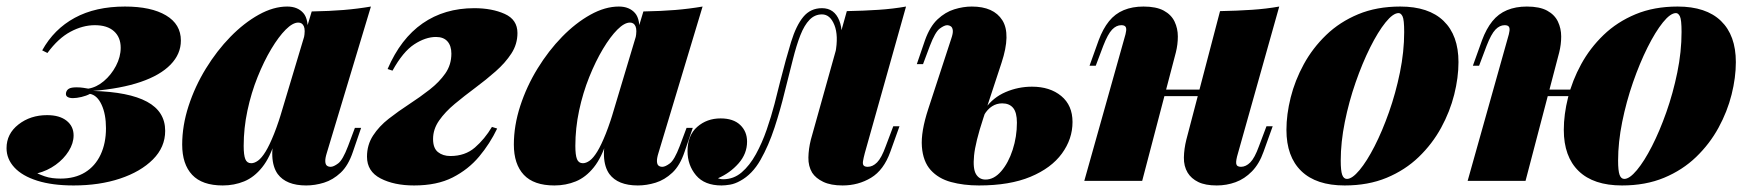

<svg xmlns="http://www.w3.org/2000/svg" viewBox="-56 -553 5352 587"><path d="M129 -7Q173 -7 204 -26Q235 -45 251.5 -80Q268 -115 268 -161Q268 -204 254.5 -233Q241 -262 219 -266Q208 -260 193 -256.5Q178 -253 167 -253Q156 -253 150 -257Q144 -261 146 -270Q148 -278 155 -282Q162 -286 178 -286Q190 -286 199 -284.5Q208 -283 214 -282Q239 -286 261.5 -305Q284 -324 298.5 -351.5Q313 -379 313 -407Q313 -439 292.5 -457.5Q272 -476 234 -476Q197 -476 159.5 -456Q122 -436 89 -391L73 -399Q109 -464 172.5 -498.5Q236 -533 326 -533Q406 -533 451.5 -506Q497 -479 497 -429Q497 -388 465.5 -355.5Q434 -323 374 -302.5Q314 -282 228 -275Q338 -272 393.5 -242Q449 -212 449 -153Q449 -103 411.5 -65.5Q374 -28 311 -7Q248 14 169 14Q104 14 58 -0.5Q12 -15 -12 -41Q-36 -67 -36 -100Q-36 -144 0.5 -172.5Q37 -201 88 -201Q126 -201 147.5 -184Q169 -167 169 -139Q169 -115 154 -91Q139 -67 114 -49Q89 -31 58 -23Q69 -18 80.5 -14Q92 -10 104.5 -8.5Q117 -7 129 -7Z M712 -54Q722 -54 733 -62Q744 -70 756 -89.5Q768 -109 782 -144Q796 -179 812 -234L786 -125Q770 -72 745.5 -41.5Q721 -11 690.5 1.5Q660 14 625 14Q562 14 531.5 -18.5Q501 -51 501 -111Q501 -169 520.5 -229Q540 -289 573.5 -343.5Q607 -398 648.5 -440.5Q690 -483 735 -508Q780 -533 822 -533Q854 -533 871.5 -513Q889 -493 884 -442L873 -436Q878 -461 873 -472.5Q868 -484 856 -484Q839 -484 817.5 -462.5Q796 -441 773.5 -403.5Q751 -366 731.5 -317.5Q712 -269 700.5 -215Q689 -161 689 -107Q689 -79 694 -66.5Q699 -54 712 -54ZM897 -518Q952 -519 994.5 -522.5Q1037 -526 1078 -533L943 -85Q938 -69 938.5 -59.5Q939 -50 943.5 -46.5Q948 -43 955 -43Q964 -43 978 -53.5Q992 -64 1008 -106L1029 -162H1048L1023 -89Q1009 -47 985.5 -25Q962 -3 934.5 5.5Q907 14 880 14Q819 14 793 -21Q778 -42 776.5 -76Q775 -110 789 -158Z M1321 -76Q1366 -76 1396 -102Q1426 -128 1448 -165L1464 -160Q1442 -114 1409 -74.5Q1376 -35 1328 -10.5Q1280 14 1210 14Q1149 14 1107.5 -7.5Q1066 -29 1066 -74Q1066 -110 1084.5 -138.5Q1103 -167 1132.5 -190Q1162 -213 1195 -234.5Q1228 -256 1257.5 -279Q1287 -302 1305.5 -328.5Q1324 -355 1324 -389Q1324 -413 1312 -426.5Q1300 -440 1277 -440Q1245 -440 1210.5 -417.5Q1176 -395 1144 -337L1129 -342Q1169 -435 1236 -481.5Q1303 -528 1394 -528Q1448 -528 1487 -510.5Q1526 -493 1526 -452Q1526 -418 1507.5 -389.5Q1489 -361 1459.5 -335Q1430 -309 1397 -284.5Q1364 -260 1334.5 -235.5Q1305 -211 1286.5 -184.5Q1268 -158 1268 -128Q1268 -100 1283 -88Q1298 -76 1321 -76Z M1726 -54Q1736 -54 1747 -62Q1758 -70 1770 -89.5Q1782 -109 1796 -144Q1810 -179 1826 -234L1800 -125Q1784 -72 1759.5 -41.5Q1735 -11 1704.5 1.5Q1674 14 1639 14Q1576 14 1545.5 -18.5Q1515 -51 1515 -111Q1515 -169 1534.5 -229Q1554 -289 1587.5 -343.5Q1621 -398 1662.5 -440.5Q1704 -483 1749 -508Q1794 -533 1836 -533Q1868 -533 1885.5 -513Q1903 -493 1898 -442L1887 -436Q1892 -461 1887 -472.5Q1882 -484 1870 -484Q1853 -484 1831.5 -462.5Q1810 -441 1787.5 -403.5Q1765 -366 1745.5 -317.5Q1726 -269 1714.5 -215Q1703 -161 1703 -107Q1703 -79 1708 -66.5Q1713 -54 1726 -54ZM1911 -518Q1966 -519 2008.5 -522.5Q2051 -526 2092 -533L1957 -85Q1952 -69 1952.5 -59.5Q1953 -50 1957.5 -46.5Q1962 -43 1969 -43Q1978 -43 1992 -53.5Q2006 -64 2022 -106L2043 -162H2062L2037 -89Q2023 -47 1999.5 -25Q1976 -3 1948.5 5.5Q1921 14 1894 14Q1833 14 1807 -21Q1792 -42 1790.5 -76Q1789 -110 1803 -158Z M2588 -85Q2584 -70 2582.5 -60.5Q2581 -51 2584.5 -47Q2588 -43 2597 -43Q2612 -43 2625.5 -56.5Q2639 -70 2652 -106L2675 -167H2694L2666 -89Q2646 -33 2607 -9.5Q2568 14 2520 14Q2484 14 2461 3Q2438 -8 2427 -25Q2415 -45 2415.5 -71.5Q2416 -98 2423 -126L2533 -519Q2585 -520 2630 -523Q2675 -526 2714 -533ZM2155 -5Q2187 -5 2211.5 -26Q2236 -47 2255 -81.5Q2274 -116 2288 -156.5Q2302 -197 2312 -235.5Q2322 -274 2329 -303Q2347 -374 2362.5 -424.5Q2378 -475 2400 -501.5Q2422 -528 2457 -528Q2495 -528 2510 -490Q2525 -452 2509 -397L2498 -391Q2508 -444 2495 -476.5Q2482 -509 2457 -509Q2435 -509 2419 -492.5Q2403 -476 2391 -445.5Q2379 -415 2368 -371Q2357 -327 2343 -272Q2330 -218 2312 -163Q2294 -108 2269 -64Q2244 -20 2207 0Q2191 9 2176 11.5Q2161 14 2150 14Q2098 14 2072 -17Q2046 -48 2046 -91Q2046 -139 2075.5 -165Q2105 -191 2147 -191Q2186 -191 2207 -171Q2228 -151 2228 -120Q2228 -83 2202 -53.5Q2176 -24 2139 -8Q2141 -7 2145.5 -6Q2150 -5 2155 -5Z M3099 -288Q3154 -288 3188.5 -259.5Q3223 -231 3223 -180Q3223 -128 3190.5 -83.5Q3158 -39 3094.5 -12.5Q3031 14 2937 14Q2890 14 2851.5 3.5Q2813 -7 2789.5 -33Q2766 -59 2762.5 -104.5Q2759 -150 2782 -220L2852 -434Q2858 -451 2857 -460Q2856 -469 2851 -472.5Q2846 -476 2840 -476Q2831 -476 2817 -465.5Q2803 -455 2787 -413L2766 -357H2747L2772 -430Q2787 -472 2810.5 -494Q2834 -516 2861.5 -524.5Q2889 -533 2915 -533Q2982 -533 3008.5 -491Q3035 -449 3006 -361L2950 -191Q2926 -118 2922 -77.5Q2918 -37 2928 -20.5Q2938 -4 2957 -4Q2983 -4 3005 -29.5Q3027 -55 3040 -95Q3053 -135 3053 -178Q3053 -209 3041.5 -223Q3030 -237 3008 -237Q2991 -237 2977 -228Q2963 -219 2953 -202L2956 -221Q2980 -255 3018.5 -271.5Q3057 -288 3099 -288Z M3405 -279H3675V-259H3405ZM3436 0H3259L3381 -434Q3386 -450 3387 -459Q3388 -468 3384.5 -472Q3381 -476 3372 -476Q3357 -476 3344 -462.5Q3331 -449 3317 -413L3294 -352H3275L3303 -430Q3316 -465 3334.5 -488Q3353 -511 3379.5 -522Q3406 -533 3440 -533Q3479 -533 3502 -520.5Q3525 -508 3535 -487Q3545 -466 3545 -441.5Q3545 -417 3539 -393ZM3729 -85Q3722 -62 3723.5 -52.5Q3725 -43 3738 -43Q3753 -43 3766.5 -56.5Q3780 -70 3793 -106L3816 -167H3835L3807 -89Q3794 -52 3771.5 -29Q3749 -6 3721.5 4Q3694 14 3664 14Q3629 14 3607.5 3.5Q3586 -7 3575 -25Q3563 -45 3563.5 -71.5Q3564 -98 3571 -126L3674 -519Q3726 -520 3771 -523Q3816 -526 3855 -533Z M4220 -513Q4203 -513 4180 -484.5Q4157 -456 4133 -408Q4109 -360 4088.5 -301Q4068 -242 4055.5 -180Q4043 -118 4043 -62Q4043 -31 4047.5 -18.5Q4052 -6 4062 -6Q4078 -6 4100.5 -33Q4123 -60 4146.5 -106Q4170 -152 4190.5 -210Q4211 -268 4224 -331.5Q4237 -395 4237 -455Q4237 -493 4232 -503Q4227 -513 4220 -513ZM3877 -156Q3877 -203 3890 -255Q3903 -307 3930 -356.5Q3957 -406 3998.5 -446Q4040 -486 4096.5 -509.5Q4153 -533 4225 -533Q4312 -533 4357.5 -489Q4403 -445 4403 -363Q4403 -316 4390 -264Q4377 -212 4350 -162.5Q4323 -113 4281.5 -73Q4240 -33 4183.5 -9.5Q4127 14 4055 14Q3968 14 3922.5 -30Q3877 -74 3877 -156Z M4617 -279H4801V-259H4617ZM4608 0H4431L4553 -434Q4558 -450 4559 -459Q4560 -468 4556.5 -472Q4553 -476 4544 -476Q4529 -476 4516 -462.5Q4503 -449 4489 -413L4466 -352H4447L4475 -430Q4488 -465 4506.5 -488Q4525 -511 4551.5 -522Q4578 -533 4612 -533Q4651 -533 4674 -520.5Q4697 -508 4707 -487Q4717 -466 4717 -441.5Q4717 -417 4711 -393ZM5068 -513Q5051 -513 5028 -484.5Q5005 -456 4981 -408Q4957 -360 4936.5 -301Q4916 -242 4903.5 -180Q4891 -118 4891 -62Q4891 -31 4895.5 -18.5Q4900 -6 4910 -6Q4926 -6 4948.5 -33Q4971 -60 4994.5 -106Q5018 -152 5038.5 -210Q5059 -268 5072 -331.5Q5085 -395 5085 -455Q5085 -493 5080 -503Q5075 -513 5068 -513ZM4725 -156Q4725 -203 4738 -255Q4751 -307 4778 -356.5Q4805 -406 4846.5 -446Q4888 -486 4944.5 -509.5Q5001 -533 5073 -533Q5160 -533 5205.5 -489Q5251 -445 5251 -363Q5251 -316 5238 -264Q5225 -212 5198 -162.5Q5171 -113 5129.5 -73Q5088 -33 5031.5 -9.5Q4975 14 4903 14Q4816 14 4770.5 -30Q4725 -74 4725 -156Z"/></svg>

Font: Playfair Display Black
Style: Italic
Weight: 900
Italic angle: -14°
Designer: Claus Eggers Sørensen
Foundry: Claus Eggers Sørensen
Version: Version 1.203